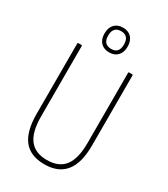

<svg xmlns="http://www.w3.org/2000/svg" viewBox="-209 -943 911 1044"><g transform="rotate(30 246.5 -421.0)"><path d="M246 8Q158 8 115.5 -45.5Q73 -99 73 -209V-651Q73 -655 77 -655H97Q101 -655 101 -651V-209Q101 -112 136.5 -65.5Q172 -19 246 -19Q321 -19 356.5 -65.5Q392 -112 392 -209V-651Q392 -655 396 -655H415Q420 -655 420 -651V-209Q420 8 246 8ZM247 -695Q213 -695 193.5 -715.5Q174 -736 174 -772Q174 -809 193.5 -829.5Q213 -850 247 -850Q280 -850 299.5 -829.5Q319 -809 319 -772Q319 -736 299.5 -715.5Q280 -695 247 -695ZM247 -717Q296 -717 296 -772Q296 -828 247 -828Q197 -828 197 -772Q197 -717 247 -717Z"/></g></svg>

Font: Sofia Sans Cond ExtraLight
Style: Regular
Weight: 200
Width: 3
Designer: Botio Nikoltchev, Ani Petrova
Foundry: lettersoup
Version: Version 4.100; ttfautohint (v1.8.3)